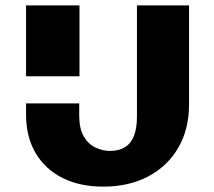

<svg xmlns="http://www.w3.org/2000/svg" viewBox="-20 -678 796 715"><path d="M275 -293V-248Q275 -199 292 -170Q309 -141 335.5 -128.5Q362 -116 389 -116Q423 -116 445.5 -130Q468 -144 479 -172.5Q490 -201 490 -243V-658H684V-289Q684 -197 644 -128Q604 -59 532 -21Q460 17 364 17Q278 17 213.5 -15Q149 -47 113 -107.5Q77 -168 77 -252V-293ZM77 -394V-658H276V-394Z"/></svg>

Font: Ysabeau SC Black
Style: Regular
Weight: 900
Designer: Christian Thalmann (Catharsis Fonts)
Version: Version 2.001;gftools[0.9.30]; featfreeze: smcp